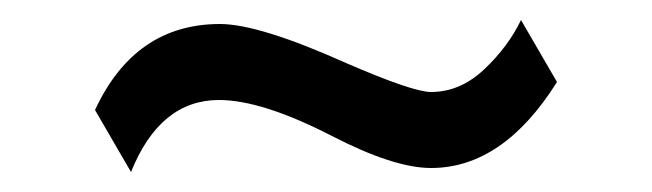

<svg xmlns="http://www.w3.org/2000/svg" viewBox="-20 -336 652 192"><path d="M501 -316 537 -254Q483 -168 411 -168Q374 -168 312 -200Q242 -236 199 -236Q140 -236 111 -164L75 -226Q115 -312 200 -312Q239 -312 326 -273Q393 -244 411 -244Q440 -244 464 -266.5Q488 -289 501 -316Z"/></svg>

Font: Baumans
Style: Regular
Weight: 400
Designer: Henadij Zarechnjuk
Foundry: Cyreal (www.cyreal.org)
Version: Version 001.002